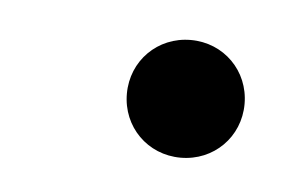

<svg xmlns="http://www.w3.org/2000/svg" viewBox="-25 -121 250 156"><g transform="rotate(5 99.5 -43.0)"><path d="M126 5C153 5 174 -16 174 -43C174 -70 153 -91 126 -91C99 -91 78 -70 78 -43C78 -16 99 5 126 5Z"/></g></svg>

Font: Style Script
Style: Regular
Weight: 400
Designer: Robert E. Leuschke
Foundry: Robert E. Leuschke
Version: Version 1.010